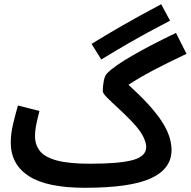

<svg xmlns="http://www.w3.org/2000/svg" viewBox="-20 -869 904 910"><path d="M460 -587 414 -661Q477 -700 555 -745Q633 -790 744 -849L786 -771Q674 -713 598 -669Q522 -625 460 -587ZM382 21Q202 21 116.5 -34.5Q31 -90 31 -193Q31 -236 42.5 -283.5Q54 -331 65 -369L167 -343Q160 -317 153 -284Q146 -251 146 -223Q146 -183 169 -153.5Q192 -124 249 -108.5Q306 -93 408 -93Q546 -93 609.5 -110.5Q673 -128 673 -172Q673 -194 657 -225Q641 -256 602 -296Q571 -328 540 -356.5Q509 -385 488 -406Q467 -427 467 -437Q467 -460 472 -486Q477 -512 489 -523Q523 -557 610 -607Q697 -657 814 -713L864 -614Q769 -569 703 -534Q637 -499 589 -467Q695 -371 744 -298Q793 -225 793 -158Q793 -69 695.5 -24Q598 21 382 21Z"/></svg>

Font: Noto Sans Arabic UI SmCn SmBd
Style: Regular
Weight: 600
Width: 4
Designer: Monotype Design Team, Nadine Chahine and Nizar Qandah
Foundry: Monotype Imaging Inc.
Version: Version 2.010; ttfautohint (v1.8.4.7-5d5b)